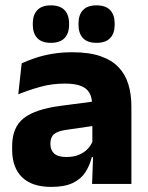

<svg xmlns="http://www.w3.org/2000/svg" viewBox="-20 -704 567 735"><path d="M332.5 0 337 -123 333.5 -130.5V-284L332.5 -304Q332.5 -345 308.5 -364.5Q284.5 -384 228 -384Q178.5 -384 134 -371.5Q89.5 -359 50 -343L63 -461.5Q86.5 -472.5 115.8 -482.2Q145 -492 180.5 -498Q216 -504 256.5 -504Q321 -504 364.5 -489Q408 -474 434 -446.5Q460 -419 471.5 -380.8Q483 -342.5 483 -296.5V0ZM176 11.5Q102.5 11.5 64.5 -25.5Q26.5 -62.5 26.5 -131V-144.5Q26.5 -217 71.2 -251.8Q116 -286.5 213.5 -299L345.5 -316.5L354.5 -224.5L237.5 -207.5Q202 -203 187.5 -191Q173 -179 173 -155.5V-152Q173 -129.5 187.5 -116.2Q202 -103 234 -103Q262 -103 282.2 -111.5Q302.5 -120 315.5 -133.8Q328.5 -147.5 335 -164.5L356.5 -102.5H331.5Q323.5 -70.5 306.8 -44.5Q290 -18.5 258.5 -3.5Q227 11.5 176 11.5ZM174.5 -540Q140 -540 122.8 -558.2Q105.5 -576.5 105.5 -609.5V-613.5Q105.5 -647 122.8 -665.2Q140 -683.5 174.5 -683.5Q210 -683.5 227.2 -665.2Q244.5 -647 244.5 -613.5V-609.5Q244.5 -576.5 227.2 -558.2Q210 -540 174.5 -540ZM349.5 -540Q314.5 -540 297.5 -558.2Q280.5 -576.5 280.5 -609.5V-613.5Q280.5 -647 297.5 -665.2Q314.5 -683.5 349.5 -683.5Q384.5 -683.5 401.8 -665.2Q419 -647 419 -613.5V-609.5Q419 -576.5 401.8 -558.2Q384.5 -540 349.5 -540Z"/></svg>

Font: Anek Odia
Style: Bold
Weight: 700
Designer: Yesha Goshar & Mahesh Sahu (Odia), Yesha Goshar (Latin)
Foundry: Ek Type
Version: Version 1.003